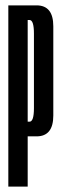

<svg xmlns="http://www.w3.org/2000/svg" viewBox="-20 -695 233 715"><path d="M11 0V-675H116.2Q178.5 -675 178.5 -597.2Q178.5 -519.4 178.5 -431Q178.5 -342.2 178.5 -264.8Q178.5 -187.2 116.2 -187.2H83.1V0ZM83.1 -241.8H89.9Q106.4 -241.8 106.4 -292.4Q106.4 -343 106.4 -431Q106.4 -518.6 106.4 -569.6Q106.4 -620.5 89.9 -620.5H83.1Z"/></svg>

Font: Anybody UltraCondensed Thin
Style: Regular
Weight: 100
Width: 1
Designer: Tyler Finck
Foundry: Etcetera Type Company
Version: Version 1.110